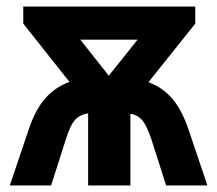

<svg xmlns="http://www.w3.org/2000/svg" viewBox="-20 -566 663 586"><path d="M576 -546V-494L433 -315Q477 -299 506.5 -264Q536 -229 556 -169L613 0H487L441 -144Q428 -182 414.5 -198.5Q401 -215 378 -219V0H249V-220Q223 -216 208.5 -199.5Q194 -183 182 -144L136 0H10L67 -169Q87 -230 117.5 -265Q148 -300 192 -316L51 -494V-546ZM400 -445H225L312 -335Z"/></svg>

Font: Noto Sans IKEA
Style: Bold
Weight: 600
Designer: Monotype Design Team
Foundry: Monotype Imaging Inc.
Version: Version 2.001